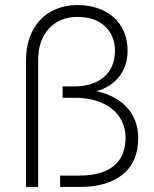

<svg xmlns="http://www.w3.org/2000/svg" viewBox="-20 -740 611 760"><path d="M83 0V-502Q83 -552 97.5 -592Q112 -632 138.5 -660.5Q165 -689 203 -704.5Q241 -720 287 -720Q332 -720 368.5 -707Q405 -694 431 -670.5Q457 -647 471 -613.5Q485 -580 485 -539Q485 -479 452 -437Q419 -395 362 -379Q440 -362 483.5 -313.5Q527 -265 527 -194Q527 -99 466 -49.5Q405 0 295 0H218V-45H295Q383 -45 430 -83Q477 -121 477 -195Q477 -231 462.5 -260.5Q448 -290 421.5 -310.5Q395 -331 358 -342Q321 -353 275 -353H228V-398H275Q348 -398 391.5 -435.5Q435 -473 435 -539Q435 -599 395.5 -636Q356 -673 287 -673Q216 -673 173.5 -626.5Q131 -580 131 -502V0Z"/></svg>

Font: Geist ExtLt
Style: Regular
Weight: 400
Designer: Basement.studio, Andrés Briganti, Mateo Zaragoza
Foundry: Basement.studio, Vercel, Andrés Briganti, Guido Ferreyra, Mateo Zaragoza
Version: Version 1.401